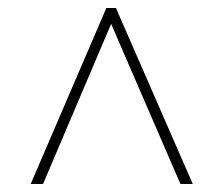

<svg xmlns="http://www.w3.org/2000/svg" viewBox="-20 -734 550 482"><path d="M57 -272 247 -714H271L464 -272H433L259 -674L88 -272Z"/></svg>

Font: Noto Serif Tamil SemiCondensed Thin
Style: Italic
Weight: 100
Width: 4
Italic angle: -12°
Designer: Indian Type Foundry, Tom Grace, and the Monotype Design Team
Foundry: Monotype Imaging Inc.
Version: Version 2.003; ttfautohint (v1.8.4.7-5d5b)